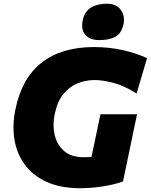

<svg xmlns="http://www.w3.org/2000/svg" viewBox="-20 -976 794 1010"><path d="M403 14Q296.5 14 223.5 -20Q150.5 -54 108.8 -112.2Q67 -170.5 55.5 -245.5Q44 -320.5 61.5 -402.5Q95.5 -566.5 200.2 -647.5Q305 -728.5 473.5 -728.5Q556.5 -728.5 629.5 -711.5Q702.5 -694.5 753.5 -670L698.5 -484Q630.5 -527 573.5 -541Q516.5 -555 478.5 -555Q433 -555 390.2 -538.5Q347.5 -522 314.8 -483Q282 -444 268 -376.5Q255.5 -319 267.5 -266.8Q279.5 -214.5 317 -181.8Q354.5 -149 419.5 -149Q441.5 -149 461 -150.5Q464 -164.5 467 -178.2Q470 -192 473 -205.5Q483.5 -256.5 491.8 -295.8Q500 -335 508.5 -375H701Q692.5 -335 684.2 -295.8Q676 -256.5 665.5 -205.5Q656.5 -162 647.5 -119Q638.5 -76 627 -21.5Q602.5 -12 565.8 -3.8Q529 4.5 486.5 9.2Q444 14 403 14ZM503 -765Q453.5 -765 429.2 -792.2Q405 -819.5 415.5 -871Q425 -916 458.8 -936.2Q492.5 -956.5 542.5 -956.5Q591 -956.5 614.8 -924.8Q638.5 -893 630 -850Q619 -799 586 -782Q553 -765 503 -765Z"/></svg>

Font: Commissioner ExtraBold
Style: Italic
Weight: 800
Italic angle: -12°
Designer: Kostas Bartsokas
Foundry: Kostas Bartsokas
Version: Version 1.000; ttfautohint (v1.8.3)